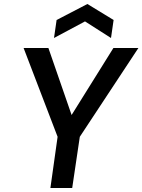

<svg xmlns="http://www.w3.org/2000/svg" viewBox="-20 -940 712 960"><path d="M232 0 268 -256 98 -700H222L338 -365L547 -700H672L379 -256L341 0ZM250 -750 263 -840 417 -920 548 -840 535 -750 405 -833Z"/></svg>

Font: Host Grotesk Medium
Style: Italic
Weight: 500
Italic angle: -8°
Designer: Doğukan Karapınar based on Poppins by Indian Type Foundry, Jonny Pinhorn
Foundry: Element Type
Version: Version 1.001; ttfautohint (v1.8.4.7-5d5b)